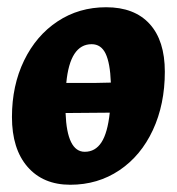

<svg xmlns="http://www.w3.org/2000/svg" viewBox="-20 -498 488 530"><path d="M435 -300Q435 -210 402 -139Q369 -68 309.5 -28Q250 12 174 12Q99 12 56 -37.5Q13 -87 13 -175Q13 -262 46.5 -331Q80 -400 139 -439Q198 -478 273 -478Q351 -478 393 -432Q435 -386 435 -300ZM163 -269H239L286 -270Q284 -324 271.5 -350Q259 -376 233 -376Q173 -376 163 -269ZM283 -187 161 -186Q165 -79 214 -79Q243 -79 260 -105Q277 -131 283 -187Z"/></svg>

Font: Alegreya ExtraBold
Style: Italic
Weight: 800
Italic angle: -7°
Designer: Juan Pablo del Peral
Foundry: Huerta Tipografica
Version: Version 2.007; ttfautohint (v1.6)